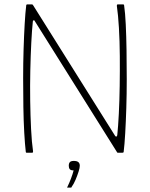

<svg xmlns="http://www.w3.org/2000/svg" viewBox="-20 -693 680 871"><path d="M502 -77Q504 -73 507.5 -73.5Q511 -74 512 -80Q516 -118 519 -176.5Q522 -235 523 -302.5Q524 -370 523.5 -438.5Q523 -507 519.5 -566.5Q516 -626 510 -667Q510 -673 514 -673H539Q541 -673 542 -672Q543 -671 543 -669Q548 -635 550.5 -582Q553 -529 554 -465Q555 -401 555 -333.5Q555 -266 553 -203Q551 -140 548 -88Q545 -36 541 -4Q541 -2 539 -1Q537 0 535 0H515Q511 0 510 -4L138 -597Q137 -601 133.5 -601Q130 -601 129 -596Q125 -558 122 -500Q119 -442 117.5 -373.5Q116 -305 117 -236Q118 -167 121 -107Q124 -47 130 -6Q130 0 126 0H101Q99 0 98 -1Q97 -2 97 -4Q93 -38 90 -91Q87 -144 86 -207.5Q85 -271 85 -338.5Q85 -406 87 -469.5Q89 -533 92 -585Q95 -637 99 -669Q99 -671 100.5 -672Q102 -673 103 -673H126Q128 -673 131 -668ZM342 59Q342 68 336.5 85.5Q331 103 323 122Q315 141 305 155Q304 158 303 158Q302 158 295 158Q288 158 284 158Q285 157 285 156.5Q285 156 287 152Q294 138 302 117Q310 96 314 80Q301 80 296.5 74.5Q292 69 292 59Q292 48 297 42.5Q302 37 315 37Q329 37 335.5 42.5Q342 48 342 59Z"/></svg>

Font: Glory Thin
Style: Regular
Weight: 100
Designer: Robert Leuschke
Foundry: Robert Leuschke
Version: Version 1.011